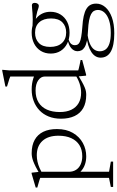

<svg xmlns="http://www.w3.org/2000/svg" viewBox="308 -1068 1014 1670"><g transform="rotate(-90 815.0 -233.0)"><path d="M469.5 -231.5Q469.5 -321.5 424.5 -370.8Q379.5 -420 299.5 -420Q272 -420 244.2 -414Q216.5 -408 187.8 -395.5Q159 -383 128 -362.5V-390.5Q168.5 -414 197.5 -428.5Q226.5 -443 247.2 -450.8Q268 -458.5 284.8 -461.5Q301.5 -464.5 317 -464.5Q386.5 -464.5 433.2 -438.5Q480 -412.5 503.8 -363.5Q527.5 -314.5 527.5 -245Q527.5 -163 494 -106Q460.5 -49 406.5 -19.5Q352.5 10 290.5 10Q253.5 10 222.5 -0.2Q191.5 -10.5 168.8 -29Q146 -47.5 133 -71.5H156V208.5L244.5 224V244H24V224L103 208V-390Q96.5 -393 83.8 -396.8Q71 -400.5 54.2 -405.5Q37.5 -410.5 19 -415.5V-429.5L139.5 -465H148L156 -392V-141.5Q156 -104.5 173 -78.2Q190 -52 220.8 -38.2Q251.5 -24.5 291 -24.5Q347.5 -24.5 387.2 -49Q427 -73.5 448.2 -120Q469.5 -166.5 469.5 -231.5Z M984.5 -350Q984.5 -384 951.8 -407.2Q919 -430.5 862.5 -430.5Q801.5 -430.5 759.8 -405Q718 -379.5 696.8 -332.2Q675.5 -285 675.5 -220Q675.5 -161.5 695.2 -120Q715 -78.5 752.8 -56.5Q790.5 -34.5 843.5 -34.5Q884.5 -34.5 925.8 -48.5Q967 -62.5 1014 -94.5V-71Q969.5 -44.5 940.2 -28.2Q911 -12 891 -3.8Q871 4.5 856 7.2Q841 10 825 10Q756.5 10 710.2 -16Q664 -42 640.8 -91.2Q617.5 -140.5 617.5 -209.5Q617.5 -269.5 636.8 -317Q656 -364.5 690.8 -397.2Q725.5 -430 771.5 -447.2Q817.5 -464.5 871.5 -464.5Q899 -464.5 922.2 -461Q945.5 -457.5 969.2 -450Q993 -442.5 1021 -428.5L984.5 -398V-650.5Q978.5 -654 963.2 -658.8Q948 -663.5 930 -669Q912 -674.5 897.5 -679V-693L1034.5 -720.5H1043L1037.5 -657V-59.5Q1042 -57.5 1053.5 -54.8Q1065 -52 1079.5 -48.8Q1094 -45.5 1107 -43Q1120 -40.5 1128 -39V-25L1001 9H992L984.5 -68.5Z M1360 254Q1305.5 254 1265.5 246Q1225.5 238 1199.5 222.8Q1173.5 207.5 1161 185.2Q1148.5 163 1148.5 135Q1148.5 111.5 1160.5 91.2Q1172.5 71 1197 54.8Q1221.5 38.5 1258.5 27.2Q1295.5 16 1345.5 10.5L1375.5 6.5L1366.5 19.5Q1306.5 26 1271 41.2Q1235.5 56.5 1219.8 78.5Q1204 100.5 1204 127.5Q1204 157 1220.2 178.8Q1236.5 200.5 1272 212Q1307.5 223.5 1363.5 223.5Q1427.5 223.5 1472.2 209Q1517 194.5 1540.2 169.2Q1563.5 144 1563.5 111.5Q1563.5 93 1555.2 78Q1547 63 1527.2 52.2Q1507.5 41.5 1472.2 34.8Q1437 28 1383.5 25.5Q1328.5 23.5 1293.5 15.8Q1258.5 8 1239 -4.2Q1219.5 -16.5 1212 -32.2Q1204.5 -48 1204.5 -66Q1204.5 -97 1231.5 -120.5Q1258.5 -144 1314.5 -154L1322 -146Q1287.5 -140 1272.2 -125.2Q1257 -110.5 1257 -89.5Q1257 -76 1262.2 -65.5Q1267.5 -55 1283.2 -47Q1299 -39 1330.5 -33.5Q1362 -28 1414.5 -24Q1471 -20.5 1510.2 -11.8Q1549.5 -3 1573.2 11.8Q1597 26.5 1607.8 47.5Q1618.5 68.5 1618.5 96.5Q1618.5 140.5 1587.8 176.2Q1557 212 1499.2 233Q1441.5 254 1360 254ZM1365.5 -135Q1312 -135 1271 -155.8Q1230 -176.5 1207 -213.2Q1184 -250 1184 -298.5Q1184 -348 1207.2 -385.5Q1230.5 -423 1271.8 -443.8Q1313 -464.5 1366.5 -464.5Q1406.5 -464.5 1439.5 -452.8Q1472.5 -441 1496.8 -419.2Q1521 -397.5 1534.2 -367.5Q1547.5 -337.5 1547.5 -301Q1547.5 -252 1524.2 -214.2Q1501 -176.5 1460 -155.8Q1419 -135 1365.5 -135ZM1367.5 -164.5Q1422.5 -164.5 1456 -197.8Q1489.5 -231 1489.5 -295.5Q1489.5 -361 1456.8 -398Q1424 -435 1365 -435Q1310 -435 1276 -402Q1242 -369 1242 -304Q1242 -239 1275.2 -201.8Q1308.5 -164.5 1367.5 -164.5ZM1437.5 -432 1411.5 -457.5Q1450.5 -455 1481 -455.2Q1511.5 -455.5 1534.5 -457.2Q1557.5 -459 1574.8 -460.8Q1592 -462.5 1604 -462.5Q1614.5 -462.5 1619.8 -456.2Q1625 -450 1625 -437.5Q1625 -423 1617.8 -412.8Q1610.5 -402.5 1599 -402.5Q1589.5 -402.5 1578.2 -406.5Q1567 -410.5 1549.8 -415.8Q1532.5 -421 1505.5 -425.8Q1478.5 -430.5 1437.5 -432Z"/></g></svg>

Font: Newsreader 14pt Light
Style: Regular
Weight: 300
Designer: Hugues Gentile
Foundry: Production Type
Version: Version 1.003